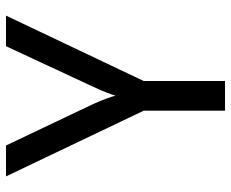

<svg xmlns="http://www.w3.org/2000/svg" viewBox="-85 -685 770 640"><g transform="rotate(-90 300.0 -365.0)"><path d="M350 0V-271L568 -730H466L332 -442C315 -407 305 -378 301 -365C298 -378 288 -407 272 -442L135 -730H32L251 -271V0Z"/></g></svg>

Font: Tekne LDO Medium
Style: Regular
Weight: 500
Monospace: yes
Designer: Alessio Laiso, Mario Rullo, Paolo Rosset
Foundry: Alessio Laiso
Version: Version 1.000;hotconv 1.0.109;makeotfexe 2.5.65596